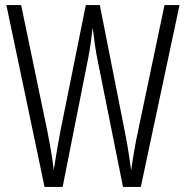

<svg xmlns="http://www.w3.org/2000/svg" viewBox="-20 -734 729 754"><path d="M685 -714H626L522 -219C512 -173 503 -121 495 -65C487 -125 480 -168 470 -218L372 -714H317L217 -218C210 -181 199 -119 191 -66C188 -98 179 -152 166 -219L63 -714H5L155 0H226L326 -504C334 -545 339 -582 344 -625C351 -568 356 -533 362 -504L463 0H533Z"/></svg>

Font: Noto Sans Bengali ExtraCondensed Light
Style: Regular
Weight: 300
Width: 2
Designer: Joana Ranito - Universal Thirst; Jelle Bosma - Monotype Design Team
Foundry: Universal Thirst ehf.
Version: Version 3.000